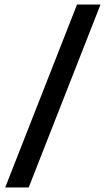

<svg xmlns="http://www.w3.org/2000/svg" viewBox="-20 -749 494 850"><path d="M3 81 321 -729H425L107 81Z"/></svg>

Font: Hubot Sans Condensed ExtraLight Medium
Style: Regular
Weight: 500
Version: Version 2.000